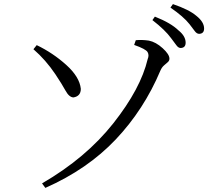

<svg xmlns="http://www.w3.org/2000/svg" viewBox="-20 -858 1040 936"><path d="M861 -624Q849 -624 839 -638.5Q829 -653 814 -672Q785 -712 723 -760L735 -777Q813 -746 850 -710Q885 -682 885 -650Q885 -625 861 -624ZM951 -693Q939 -693 929 -707Q919 -721 904 -740Q875 -777 811 -821L823 -838Q902 -811 937 -781Q975 -751 975 -719Q975 -694 951 -693ZM762 -514Q682 -324 544.5 -178.5Q407 -33 201 58L185 36Q399 -88 532.5 -257Q666 -426 700 -570Q708 -589 699.5 -604Q691 -619 634 -639L642 -662Q671 -665 706 -660Q740 -653 773 -623Q806 -593 806 -572Q806 -562 798 -555Q790 -548 779.5 -539Q769 -530 762 -514ZM250 -496Q203 -566 143 -618L159 -638Q238 -600 303 -541.5Q368 -483 374 -425Q374 -389 338 -383Q317 -384 299.5 -416Q282 -448 250 -496Z"/></svg>

Font: Han-Nom Khai
Style: Regular
Weight: 400
Version: Version 1.200;June 22, 2023;FontCreator 14.0.0.2814 64-bit